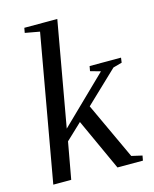

<svg xmlns="http://www.w3.org/2000/svg" viewBox="-107 -766 671 838"><g transform="rotate(-15 229.0 -347.0)"><path d="M146 -660 80 -672 84 -694H233L149 -221L358 -424L312 -437L316 -459H458L455 -437L415 -426L271 -289L390 -33L438 -22L434 0H319L212 -234L140 -166L110 0H29Z"/></g></svg>

Font: Libra Serif Modern
Style: Italic
Weight: 400
Italic angle: -12°
Designer: Stefan Peev, Context Ltd
Foundry: Stefan Peev, Context Ltd
Version: Version 1.000